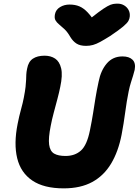

<svg xmlns="http://www.w3.org/2000/svg" viewBox="-20 -1022 762 1055"><path d="M330 13Q221 13 157.5 -30Q94 -73 74.5 -152.5Q55 -232 77 -342Q85 -383 95.5 -421Q106 -459 111 -486Q118 -522 120.5 -545Q123 -568 123.5 -583.5Q124 -599 124.5 -612.5Q125 -626 129 -645Q136 -683 160.5 -699.5Q185 -716 225 -716Q259 -716 283 -700Q307 -684 316 -646.5Q325 -609 311 -544Q305 -514 295 -476.5Q285 -439 275 -401.5Q265 -364 259 -332Q245 -263 250 -227Q255 -191 277.5 -178Q300 -165 340 -165Q392 -165 425 -195Q458 -225 474 -305Q485 -359 491.5 -400.5Q498 -442 504.5 -482.5Q511 -523 522 -574Q534 -635 567 -673.5Q600 -712 653 -712Q690 -712 708.5 -693.5Q727 -675 720 -638Q716 -622 711 -605.5Q706 -589 699.5 -569Q693 -549 687 -520Q676 -466 668 -405Q660 -344 648 -281Q630 -189 590.5 -123Q551 -57 487 -22Q423 13 330 13ZM626 -1002Q646 -1002 662 -992.5Q678 -983 686.5 -967Q695 -951 693 -931Q692 -919 685.5 -907Q679 -895 656.5 -876Q634 -857 585 -824Q553 -804 531 -792Q509 -780 491 -775Q473 -770 453 -770Q420 -770 400.5 -782.5Q381 -795 367 -818Q351 -846 334.5 -861.5Q318 -877 304.5 -888Q291 -899 284.5 -911Q278 -923 282 -944Q287 -969 310 -983Q333 -997 362 -997Q393 -997 416.5 -987Q440 -977 462.5 -953Q485 -929 511 -887L439 -889Q489 -931 520 -954Q551 -977 570 -987.5Q589 -998 601.5 -1000Q614 -1002 626 -1002Z"/></svg>

Font: Shantell Sans ExtraBold
Style: Italic
Weight: 800
Italic angle: -11°
Designer: Stephen Nixon, Anya Danilova, Shantell Martin
Foundry: Arrow Type
Version: Version 1.011;[c5ecc13dd]